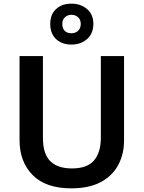

<svg xmlns="http://www.w3.org/2000/svg" viewBox="-20 -1021 787 1051"><path d="M659 -252Q659 -178 627.5 -118.5Q596 -59 532 -24.5Q468 10 370 10Q231 10 159 -62.5Q87 -135 87 -254V-714H215V-267Q215 -179 255 -139Q295 -99 374 -99Q457 -99 494.5 -142.5Q532 -186 532 -268V-714H659ZM371 -777Q319 -777 287 -807Q255 -837 255 -890Q255 -942 287 -971.5Q319 -1001 371 -1001Q422 -1001 456.5 -971.5Q491 -942 491 -891Q491 -837 456.5 -807Q422 -777 371 -777ZM371 -839Q393 -839 407.5 -852.5Q422 -866 422 -890Q422 -913 407.5 -926.5Q393 -940 371 -940Q350 -940 335.5 -926.5Q321 -913 321 -890Q321 -866 334 -852.5Q347 -839 371 -839Z"/></svg>

Font: Noto Sans SemiBold
Style: Regular
Weight: 600
Designer: Monotype Design Team
Foundry: Monotype Imaging Inc.
Version: Version 2.007